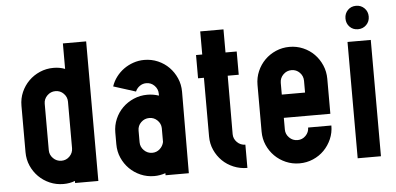

<svg xmlns="http://www.w3.org/2000/svg" viewBox="-56 -994 2292 1110"><g transform="rotate(-5 1090.0 -439.0)"><path d="M337 -472Q337 -499 317.5 -519Q298 -539 270 -539Q242 -539 222 -519Q202 -499 202 -472V-202Q202 -175 222 -155Q242 -135 270 -135Q298 -135 317.5 -155Q337 -175 337 -202ZM472 0H337V-12Q307 0 270 0Q228 0 191 -16Q154 -32 126.5 -59.5Q99 -87 83 -123.5Q67 -160 67 -202V-472Q67 -514 83 -550.5Q99 -587 126.5 -614.5Q154 -642 191 -658Q228 -674 270 -674Q307 -674 337 -662V-810H472Z M605 -537Q615 -567 634 -592Q653 -617 678 -635Q703 -653 733.5 -663.5Q764 -674 797 -674Q839 -674 876 -658Q913 -642 940 -614.5Q967 -587 983 -550.5Q999 -514 999 -472L997 1H862V-11Q829 0 797 0Q755 0 718 -16Q681 -32 653.5 -59.5Q626 -87 610 -123.5Q594 -160 594 -202V-270Q594 -312 610 -349Q626 -386 653.5 -413Q681 -440 718 -456Q755 -472 797 -472Q831 -472 864 -461V-472Q864 -499 844.5 -519Q825 -539 797 -539Q776 -539 759 -527Q742 -515 734 -496ZM729 -202Q729 -175 749 -155Q769 -135 797 -135Q822 -135 840.5 -151.5Q859 -168 864 -192V-270V-273Q863 -299 843.5 -318Q824 -337 797 -337Q769 -337 749 -317.5Q729 -298 729 -270Z M1132 -541H1098V-676H1134V-810H1269V-676H1334V-541H1270L1269 -202Q1269 -175 1289 -155Q1309 -135 1337 -135V0Q1295 0 1257.5 -15.5Q1220 -31 1192.5 -58Q1165 -85 1148.5 -121.5Q1132 -158 1132 -200Z M1842 -270H1572V-202Q1572 -175 1592 -155Q1612 -135 1640 -135Q1668 -135 1687.5 -155Q1707 -175 1707 -202H1842Q1842 -160 1826 -123.5Q1810 -87 1783 -59.5Q1756 -32 1719 -16Q1682 0 1640 0Q1598 0 1561 -16Q1524 -32 1496.5 -59.5Q1469 -87 1453 -123.5Q1437 -160 1437 -202V-473Q1437 -515 1453 -552Q1469 -589 1496.5 -616.5Q1524 -644 1561 -660Q1598 -676 1640 -676Q1682 -676 1719 -660Q1756 -644 1783 -616.5Q1810 -589 1826 -552Q1842 -515 1842 -473ZM1707 -473Q1707 -501 1687.5 -521Q1668 -541 1640 -541Q1612 -541 1592 -521Q1572 -501 1572 -473V-405H1707Z M1977 -675H2112V0H1977ZM1977 -811Q1977 -840 1996 -859.5Q2015 -879 2044 -879Q2073 -879 2092.5 -859.5Q2112 -840 2112 -811Q2112 -782 2092.5 -762.5Q2073 -743 2044 -743Q2015 -743 1996 -762.5Q1977 -782 1977 -811Z"/></g></svg>

Font: Transit CAT
Style: Regular
Weight: 400
Designer: Peter Wiegel
Foundry: Peter Wiegel
Version: 1.000